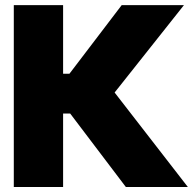

<svg xmlns="http://www.w3.org/2000/svg" viewBox="-20 -748 771 768"><path d="M483.4 0 260.7 -293.9H232.4V0H35.2V-727.5H232.4V-453.1H257.8L466.8 -727.5H715.8L438.5 -377.9L731.4 0Z"/></svg>

Font: Inter Tight Black
Style: Regular
Weight: 900
Designer: Rasmus Andersson
Foundry: rsms
Version: Version 3.004; ttfautohint (v1.8.4.7-5d5b)